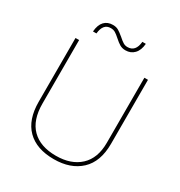

<svg xmlns="http://www.w3.org/2000/svg" viewBox="-208 -1046 1127 1200"><g transform="rotate(30 356.0 -446.0)"><path d="M618 -252Q618 -123 547 -56.5Q476 10 355 10Q230 10 162.5 -57.5Q95 -125 95 -254V-714H121V-256Q121 -137 182 -76Q243 -15 356 -15Q465 -15 528.5 -74Q592 -133 592 -244V-714H618ZM403 -803Q380 -803 362.5 -813Q345 -823 323 -843Q303 -861 289 -869.5Q275 -878 256 -878Q201 -878 194 -804H169Q173 -853 196 -877.5Q219 -902 258 -902Q281 -902 297.5 -892.5Q314 -883 339 -862Q359 -844 373 -835.5Q387 -827 404 -827Q462 -827 469 -902H494Q490 -854 465.5 -828.5Q441 -803 403 -803Z"/></g></svg>

Font: Noto Sans UI Thin
Style: Regular
Weight: 250
Designer: Monotype Design Team
Foundry: Monotype Imaging Inc.
Version: Version 1.001